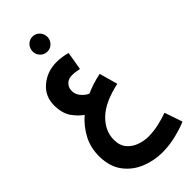

<svg xmlns="http://www.w3.org/2000/svg" viewBox="-369 -883 1338 1338"><g transform="rotate(-45 300.0 -214.0)"><path d="M600 338 555 206Q511 222 460.5 233.5Q410 245 357 245Q318 245 275 230.5Q232 216 202 182Q172 148 172 89Q172 2 244 -67.5Q316 -137 465 -169L427 -305Q349 -289 279 -258Q250 -271 227.5 -298Q205 -325 205 -359Q205 -391 226.5 -413Q248 -435 285 -435Q316 -435 354 -426L377 -561Q323 -576 271 -576Q180 -576 112.5 -519Q45 -462 47 -368Q49 -292 82 -246.5Q115 -201 151 -177Q90 -124 53.5 -54Q17 16 18 103Q20 202 68 266Q116 330 191.5 361Q267 392 349 392Q422 392 493 373.5Q564 355 600 338ZM280 -672Q310 -672 331 -693.5Q352 -715 352 -745Q352 -776 331 -798Q310 -820 280 -820Q249 -820 228 -798Q207 -776 207 -745Q207 -715 228 -693.5Q249 -672 280 -672Z"/></g></svg>

Font: Noto Sans Arabic Condensed Extra
Style: Regular
Weight: 800
Width: 3
Designer: Nadine Chahine - Monotype Design Team
Foundry: Monotype Imaging Inc.
Version: Version 1.902